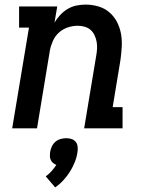

<svg xmlns="http://www.w3.org/2000/svg" viewBox="-20 -558 640 835"><path d="M33 0 106 -438H63V-530H229L217 -460Q228 -478 242.5 -493.5Q257 -509 275 -519.5Q293 -530 313 -534Q333 -538 352 -538Q381 -538 408 -530Q435 -522 455.5 -504.5Q476 -487 488.5 -463Q501 -439 506 -412Q511 -385 509.5 -356Q508 -327 504 -298L470 -92H513V0H346L398 -313Q401 -329 402 -344.5Q403 -360 400.5 -375Q398 -390 391.5 -404Q385 -418 374.5 -427.5Q364 -437 349 -441.5Q334 -446 318 -446Q297 -446 275.5 -439Q254 -432 237 -417Q220 -402 210.5 -381Q201 -360 197 -339L141 0ZM220 257 179 209Q193 199 204.5 186Q216 173 225 159Q217 156 210.5 150.5Q204 145 200.5 137Q197 129 197 120.5Q197 112 198 103Q200 91 205.5 79Q211 67 221 58.5Q231 50 243.5 46.5Q256 43 268 43Q280 43 291 46.5Q302 50 309 58.5Q316 67 317.5 79Q319 91 317 103Q314 125 305.5 146.5Q297 168 284.5 188Q272 208 256 225.5Q240 243 220 257Z"/></svg>

Font: Iosevka Slab Semibold Extended
Style: Italic
Weight: 600
Width: 7
Italic angle: -9°
Monospace: yes
Designer: Belleve Invis
Foundry: Belleve Invis
Version: Version 11.1.0; ttfautohint (v1.8.3)